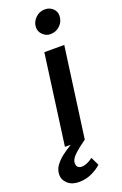

<svg xmlns="http://www.w3.org/2000/svg" viewBox="-221 -842 709 1114"><g transform="rotate(-20 133.0 -285.0)"><path d="M53.5 0 129 -557H252L176 0ZM198.5 -643Q172.5 -643 152.5 -662.2Q132.5 -681.5 132.5 -707.5Q132.5 -740 157 -764.8Q181.5 -789.5 215.5 -789.5Q245 -789.5 264.5 -771.5Q284 -753.5 284 -727Q284 -692.5 259.5 -667.8Q235 -643 198.5 -643ZM61.5 220Q19 220 -7 197Q-33 174 -33 141.5Q-33 112 -15.5 86.8Q2 61.5 30.2 40Q58.5 18.5 89.5 0L138.5 -28L176 0Q131 31.5 102.8 58.2Q74.5 85 74.5 108Q74.5 126.5 83.8 134Q93 141.5 106.5 141.5Q123 141.5 139.2 134.5Q155.5 127.5 176 113L200.5 164Q175.5 187 139.5 203.5Q103.5 220 61.5 220Z"/></g></svg>

Font: Merriweather Sans Medium
Style: Italic
Weight: 500
Italic angle: -7.5°
Designer: Eben Sorkin
Foundry: Eben Sorkin
Version: Version 2.001